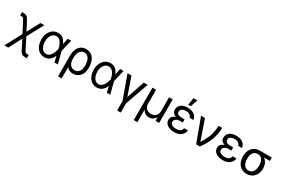

<svg xmlns="http://www.w3.org/2000/svg" viewBox="123 -2208 5645 3846"><g transform="rotate(30 2945.5 -284.5)"><path d="M70.3 204.5H159.1L314.6 -93L416.2 110.1C455.6 188.9 486.5 204.5 567.5 204.5H588.1V126.4H567.5C519.2 126.4 509.9 123.2 485.1 73.9L360.1 -173.7L561.1 -545.5H472.3L316.1 -254.3L214.5 -450.3C171.2 -533.4 144.2 -551.1 63.2 -551.1H42.6V-473H63.2C112.9 -473 115.8 -470.9 145.6 -414.1L270.6 -174.4Z M876.4 11.4C976.9 12.4 1039.8 -49.7 1076.7 -137.8H1077.4L1110.8 0H1188.9L1118.3 -272.7L1181.8 -545.5H1103.7L1072.8 -403.4H1072.4C1037.6 -490.8 981.5 -552.6 882.1 -552.6C746.4 -552.6 650.6 -436.8 650.6 -272.7C650.6 -107.2 739.7 9.9 876.4 11.4ZM1044.4 -272.7 1044 -271.3C1028.4 -199.9 981.9 -63.9 876.4 -63.9C791.2 -63.9 734.4 -153.1 734.4 -271.3C734.4 -392 795.5 -477.3 882.1 -477.3C990.4 -477.3 1029.5 -343 1044 -274.1Z M1311.1 203.1H1394.9L1393.5 -57.9C1427.2 -14.6 1472.7 9.9 1538.4 9.9C1674.7 9.9 1759.9 -96.6 1759.9 -244.3V-254.3C1759.9 -434.7 1674.7 -552.6 1531.2 -552.6C1406.2 -552.6 1311.1 -463.1 1311.1 -279.8ZM1392.4 -228.7 1392 -281.2C1391.3 -373.6 1431.8 -474.4 1531.2 -474.4C1629.3 -474.4 1673.3 -379.3 1673.3 -254.3V-244.3C1673.3 -147.7 1629.3 -65.3 1534.1 -65.3C1432.2 -65.3 1396 -160.5 1392.4 -228.7Z M2088.1 11.4C2188.6 12.4 2251.4 -49.7 2288.4 -137.8H2289.1L2322.4 0H2400.6L2329.9 -272.7L2393.5 -545.5H2315.3L2284.4 -403.4H2284.1C2249.3 -490.8 2193.2 -552.6 2093.8 -552.6C1958.1 -552.6 1862.2 -436.8 1862.2 -272.7C1862.2 -107.2 1951.3 9.9 2088.1 11.4ZM2256 -272.7 2255.7 -271.3C2240.1 -199.9 2193.5 -63.9 2088.1 -63.9C2002.8 -63.9 1946 -153.1 1946 -271.3C1946 -392 2007.1 -477.3 2093.8 -477.3C2202.1 -477.3 2241.1 -343 2255.7 -274.1Z M2485.8 -545.5 2677.6 -11.4V204.5H2761.4V-11.4L2951.7 -545.5H2860.8L2720.2 -130.7L2576.7 -545.5Z M3062.5 204.5H3146.3V-81H3150.6C3180.4 -23.4 3236.2 7.1 3296.9 7.1C3357.6 7.1 3413.7 -23.4 3443.2 -81H3447.4V0H3531.2V-545.5H3447.4V-223C3447.4 -134.9 3387.8 -73.9 3296.9 -73.9C3206 -73.9 3146.3 -134.2 3146.3 -223V-545.5H3062.5Z M3937.5 -284.1V-316.8H3872.2C3793 -316.8 3754.3 -346.6 3754.3 -392C3754.3 -442.5 3802.9 -477.3 3877.8 -477.3C3951 -477.3 3996.8 -444.2 4008.5 -394.9H4096.6C4082.7 -493.6 4002.1 -552.6 3877.8 -552.6C3753.6 -552.6 3669 -492.9 3669 -392C3669 -347.7 3685.4 -295.5 3766.3 -272.7C3679.7 -248.9 3659.1 -192.1 3659.1 -147.7C3659.1 -53.3 3752.5 9.9 3879.3 9.9C4008.5 9.9 4094.5 -56.5 4106.5 -159.1H4018.5C4004.3 -96.6 3963.1 -66.8 3883.5 -66.8C3801.1 -66.8 3747.2 -100.9 3747.2 -152C3747.2 -203.5 3795.5 -244.3 3872.2 -244.3H3937.5ZM3853.7 -606.5H3911.9L3968.8 -772.7H3877.8Z M4387.8 0H4473C4607.2 -174.7 4674.7 -363.6 4674.7 -545.5H4590.9C4587.4 -397 4562.5 -282.7 4440.3 -89.5H4434.7L4277 -545.5H4186.1Z M5061.1 -284.1V-316.8H4995.7C4916.5 -316.8 4877.8 -346.6 4877.8 -392C4877.8 -442.5 4926.5 -477.3 5001.4 -477.3C5074.6 -477.3 5120.4 -444.2 5132.1 -394.9H5220.2C5206.3 -493.6 5125.7 -552.6 5001.4 -552.6C4877.1 -552.6 4792.6 -492.9 4792.6 -392C4792.6 -347.7 4808.9 -295.5 4889.9 -272.7C4803.3 -248.9 4782.7 -192.1 4782.7 -147.7C4782.7 -53.3 4876.1 9.9 5002.8 9.9C5132.1 9.9 5218 -56.5 5230.1 -159.1H5142C5127.8 -96.6 5086.6 -66.8 5007.1 -66.8C4924.7 -66.8 4870.7 -100.9 4870.7 -152C4870.7 -203.5 4919 -244.3 4995.7 -244.3H5061.1Z M5318.9 -258.5C5318.9 -106.5 5407 9.9 5556.1 9.9C5705.3 9.9 5791.9 -110.8 5791.9 -238.6V-248.6C5791.9 -336.6 5756.7 -407.7 5696.7 -450.3H5833.1V-528.4H5554.7C5407 -528.4 5318.9 -416.2 5318.9 -269.9ZM5416.9 -269.9C5416.9 -366.5 5458.1 -450.3 5554.7 -450.3C5652.7 -450.3 5693.9 -366.5 5693.9 -269.9V-258.5C5693.9 -156.2 5652.7 -68.2 5556.1 -68.2C5458.1 -68.2 5416.9 -156.2 5416.9 -258.5Z"/></g></svg>

Font: Karasuma Gothic
Style: Regular
Weight: 400
Designer: Rasmus Andersson, Ryoko Nishizuka
Foundry: Genbu
Version: Version 1.00